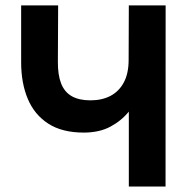

<svg xmlns="http://www.w3.org/2000/svg" viewBox="-20 -679 670 699"><path d="M449 -659.3H583L582.7 0H449V-272.7Q421.3 -238.7 381.2 -217.5Q341 -196.3 285 -196.3Q206.3 -196.3 156 -228.7Q105.7 -261 81.3 -318.7Q57 -376.3 57 -452.3V-659.3H191.7L190.7 -455.3Q190.3 -406.3 202.5 -375.2Q214.7 -344 241.2 -328.8Q267.7 -313.7 309.3 -313.7Q351.7 -313.7 382.7 -330.2Q413.7 -346.7 431 -379.3Q448.3 -412 448.3 -460.7Z"/></svg>

Font: Nata Sans
Style: Regular
Weight: 400
Designer: Daniel Uzquiano Cruz
Version: Version 1.001